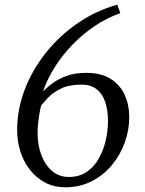

<svg xmlns="http://www.w3.org/2000/svg" viewBox="-20 -787 616 817"><path d="M258 10Q211 10 173.2 -9.5Q135.5 -29 108.5 -63Q81.5 -97 67.2 -141Q53 -185 53 -233.5Q53 -322 85.5 -406.5Q118 -491 176 -563.5Q234 -636 311.5 -689Q389 -742 479 -767L492 -731Q434.5 -711 383 -676.2Q331.5 -641.5 288.2 -596.8Q245 -552 213 -501.2Q181 -450.5 163 -398Q179.5 -415 204.2 -433.2Q229 -451.5 264 -464.2Q299 -477 347 -477Q411 -477 451.5 -451Q492 -425 511 -382.2Q530 -339.5 530 -289Q530 -233 510.5 -179.5Q491 -126 455 -83.2Q419 -40.5 369 -15.2Q319 10 258 10ZM273 -34Q318 -34 349.8 -56Q381.5 -78 401.2 -113.8Q421 -149.5 430.2 -191Q439.5 -232.5 439.5 -271Q439.5 -319.5 427.2 -354.5Q415 -389.5 390 -408.2Q365 -427 327 -427Q274 -427 239.8 -410.2Q205.5 -393.5 185.5 -372.2Q165.5 -351 155 -338Q150.5 -319.5 147.2 -300Q144 -280.5 142 -260.5Q140 -240.5 140 -220Q140 -170 155.8 -127.8Q171.5 -85.5 201.2 -59.8Q231 -34 273 -34Z"/></svg>

Font: Merriweather 7pt Light
Style: Italic
Weight: 300
Italic angle: -7.8°
Designer: Eben Sorkin
Foundry: Eben Sorkin
Version: Version 2.200;gftools[0.9.31]